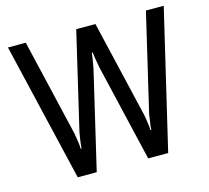

<svg xmlns="http://www.w3.org/2000/svg" viewBox="-101 -818 1019 937"><g transform="rotate(-15 408.5 -350.0)"><path d="M180 0 15 -700H105L220 -210Q224 -188 228 -159Q230 -141 230 -130H234L237 -159Q238 -165 240.5 -183Q243 -201 245 -210L360 -700H457L572 -210Q574 -202 576.5 -184.5Q579 -167 580 -159L583 -130H587Q587 -150 589 -159Q591 -167 593 -184.5Q595 -202 597 -210L712 -700H802L637 0H536L421 -490Q419 -499 416 -518Q413 -537 412 -541L408 -570H404L400 -541L391 -490L276 0Z"/></g></svg>

Font: Scada
Style: Regular
Weight: 400
Designer: Jovanny Lemonad
Foundry: Jovanny Lemonad
Version: Version 4.100;PS 004.100;hotconv 1.0.88;makeotf.lib2.5.64775